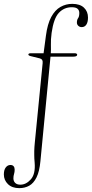

<svg xmlns="http://www.w3.org/2000/svg" viewBox="-96 -735 476 995"><path d="M167 -454.5 113.5 100Q108.5 154 93.2 184.5Q78 215 55.2 227.5Q32.5 240 4 240Q-33.5 240 -54.8 219.2Q-76 198.5 -76 169Q-76 145.5 -66.2 132.8Q-56.5 120 -42 120Q-31 120 -25.5 126.5Q-20 133 -20 144Q-20 156.5 -23.2 166.8Q-26.5 177 -26.5 189Q-26.5 204 -17.2 213Q-8 222 9.5 222Q39.5 222 64 194.2Q88.5 166.5 83.5 107Q82.5 97.5 82 87.8Q81.5 78 81.5 68.2Q81.5 58.5 81.5 48Q81.5 37.5 82.5 26.2Q83.5 15 84.5 3L125 -408Q126 -419 122.5 -424.5Q119 -430 110 -432.5L63.5 -444Q51 -447 51 -452.5Q51 -455.5 54 -457.2Q57 -459 62.5 -459H147L126 -430L142 -550Q150 -611 169.5 -647Q189 -683 217.2 -699Q245.5 -715 278.5 -715Q318.5 -715 339.2 -695.2Q360 -675.5 360 -644Q360 -620.5 351.5 -607.5Q343 -594.5 327.5 -594.5Q317 -594.5 309.8 -601.2Q302.5 -608 302.5 -618Q302.5 -632.5 308.8 -641Q315 -649.5 315 -668Q315 -681.5 306 -689.5Q297 -697.5 276 -697.5Q236 -697.5 209 -668.5Q182 -639.5 171.5 -564.5Q169 -546.5 168.2 -531.2Q167.5 -516 167.8 -502.8Q168 -489.5 168 -477.8Q168 -466 167 -454.5ZM153.5 -441.5 158.5 -459H292Q297 -459 300.5 -457Q304 -455 304 -451Q304 -447 299.2 -444.2Q294.5 -441.5 285 -441.5Z"/></svg>

Font: Fraunces Thin
Style: Regular
Weight: 250
Version: Version 1.000;[b76b70a41]